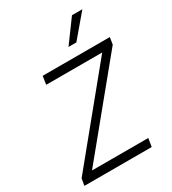

<svg xmlns="http://www.w3.org/2000/svg" viewBox="-226 -1083 1079 1202"><g transform="rotate(-30 313.0 -482.0)"><path d="M22.4 0 31.2 -50.1 536.6 -667.6H131.7L141 -727.3H626.1L618.3 -677.2L111.9 -59.7H518.8L508.9 0ZM371.1 -802.9 489.3 -964.1H564.3L427.9 -802.9Z"/></g></svg>

Font: Inter UI Light
Style: Italic
Weight: 300
Italic angle: 9.39999°
Designer: Rasmus Andersson
Foundry: rsms
Version: 3.2;8d6f07862